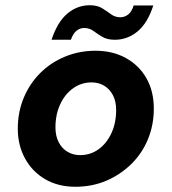

<svg xmlns="http://www.w3.org/2000/svg" viewBox="-20 -702 656 734"><path d="M268 12Q202 12 152.5 -17Q103 -46 75.5 -96.5Q48 -147 48 -210Q48 -273 70.5 -327.5Q93 -382 133.5 -422.5Q174 -463 228.5 -485.5Q283 -508 345 -508Q411 -508 461.5 -480Q512 -452 540 -402.5Q568 -353 568 -287Q568 -224 545.5 -169.5Q523 -115 481.5 -74.5Q440 -34 386 -11Q332 12 268 12ZM286 -109Q326 -109 357 -131.5Q388 -154 406 -193Q424 -232 424 -281Q424 -315 411.5 -338.5Q399 -362 378 -374.5Q357 -387 330 -387Q291 -387 259.5 -364.5Q228 -342 210 -303Q192 -264 192 -215Q192 -182 204.5 -158Q217 -134 238.5 -121.5Q260 -109 286 -109ZM177 -550Q200 -619 238 -650.5Q276 -682 323 -682Q352 -682 370.5 -670.5Q389 -659 404.5 -647.5Q420 -636 440 -636Q457 -636 470.5 -647Q484 -658 491 -681H566Q544 -613 505.5 -581.5Q467 -550 419 -550Q390 -550 371.5 -561Q353 -572 337.5 -583.5Q322 -595 302 -595Q285 -595 272 -584Q259 -573 251 -550Z"/></svg>

Font: DM Sans 24pt ExtraBold
Style: Italic
Weight: 800
Italic angle: -10°
Designer: Colophon Foundry, Jonny Pinhorn
Foundry: Colophon Foundry
Version: Version 4.004;gftools[0.9.30]